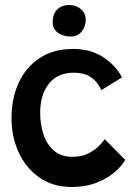

<svg xmlns="http://www.w3.org/2000/svg" viewBox="-20 -743 553 767"><path d="M480 -104.5Q466.5 -79.5 437.2 -54.5Q408 -29.5 364.8 -12.8Q321.5 4 266 4Q191.5 4 137.8 -33.5Q84 -71 55 -133.5Q26 -196 26 -270.5Q26 -350.5 55 -413Q84 -475.5 139 -511.5Q194 -547.5 272 -547.5Q342 -547.5 392 -514.8Q442 -482 467.5 -434L385 -383Q382 -390 371.2 -406.8Q360.5 -423.5 337.5 -438Q314.5 -452.5 274.5 -452.5Q209.5 -452.5 175 -408.2Q140.5 -364 140.5 -292.5Q140.5 -248.5 153 -208.2Q165.5 -168 194.2 -142.2Q223 -116.5 270.5 -116.5Q309 -116.5 336.5 -131.8Q364 -147 379.5 -164.2Q395 -181.5 398.5 -187ZM255 -723Q284.5 -723 303.5 -706Q322.5 -689 322.5 -664.5Q322.5 -636.5 306 -616.8Q289.5 -597 263 -597Q233.5 -597 212 -611.8Q190.5 -626.5 190.5 -654.5Q190.5 -688 209 -705.5Q227.5 -723 255 -723Z"/></svg>

Font: Grandstander Medium
Style: Regular
Weight: 500
Designer: Tyler Finck
Foundry: Etcetera Type Co
Version: Version 1.200; ttfautohint (v1.8.3)